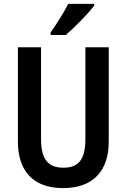

<svg xmlns="http://www.w3.org/2000/svg" viewBox="-20 -957 651 987"><path d="M464 -928V-937H331C308 -893 274 -838 240 -790V-777H318C364 -816 436 -890 464 -928ZM539 -229V-714H419V-243C419 -137 384 -95 306 -95C231 -95 191 -133 191 -242V-714H72V-229C72 -75 154 10 304 10C459 10 539 -79 539 -229Z"/></svg>

Font: Noto Sans Tamil Condensed SemiBold
Style: Regular
Weight: 600
Width: 3
Designer: Jelle Bosma - Monotype Design Team
Foundry: Monotype Imaging Inc.
Version: Version 2.004